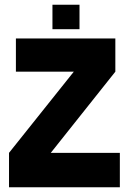

<svg xmlns="http://www.w3.org/2000/svg" viewBox="-20 -789 544 809"><path d="M485 0H18V-145L291 -487H47V-627H466V-487L194 -145H485ZM201 -666V-769H315V-666Z"/></svg>

Font: Blinker
Style: Regular
Weight: 400
Designer: Juergen Huber
Foundry: supertype
Version: 1.017